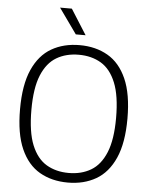

<svg xmlns="http://www.w3.org/2000/svg" viewBox="-62 -996 828 1055"><g transform="rotate(5 352.0 -468.0)"><path d="M352 9Q263 9 196.2 -29.5Q129.5 -68 92.5 -151.5Q55.5 -235 55.5 -370Q55.5 -505 92.8 -588.5Q130 -672 196.8 -710.5Q263.5 -749 352 -749Q440.5 -749 507.2 -710.5Q574 -672 611 -588.2Q648 -504.5 648 -370Q648 -235.5 610.8 -151.8Q573.5 -68 506.8 -29.5Q440 9 352 9ZM352 -44Q422 -44 474.5 -75Q527 -106 556.2 -177Q585.5 -248 585.5 -367.5Q585.5 -490 556.2 -561.8Q527 -633.5 474.5 -664.8Q422 -696 352 -696Q281.5 -696 229 -665Q176.5 -634 147.2 -563.2Q118 -492.5 118 -372.5Q118 -250 147.2 -178.2Q176.5 -106.5 229 -75.2Q281.5 -44 352 -44ZM325 -806 226 -945H291L379 -806Z"/></g></svg>

Font: Encode Sans Lt
Style: Regular
Weight: 300
Designer: Multiple Designers
Foundry: Impallari Type
Version: Version 3.002; ttfautohint (v1.8.3) -l 8 -r 50 -G 200 -x 14 